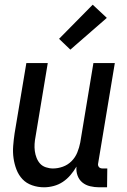

<svg xmlns="http://www.w3.org/2000/svg" viewBox="-20 -788 540 816"><path d="M167 8Q141 8 116.5 -0.5Q92 -9 75.5 -26.5Q59 -44 50 -67.5Q41 -91 37.5 -116Q34 -141 36 -167.5Q38 -194 42 -221L92 -520H183L131 -207Q128 -192 127 -176.5Q126 -161 128 -146Q130 -131 135.5 -117Q141 -103 150.5 -92.5Q160 -82 175 -77Q190 -72 205 -72Q226 -72 247 -79.5Q268 -87 284 -103Q300 -119 308.5 -140Q317 -161 321 -182L377 -520H468L397 -93Q396 -89 397 -85Q398 -81 400.5 -78Q403 -75 407 -73.5Q411 -72 416 -72H436L435 8H402Q382 8 363 3.5Q344 -1 330 -12.5Q316 -24 309.5 -42Q303 -60 305 -80Q294 -61 279.5 -44Q265 -27 247 -15Q229 -3 208 2.5Q187 8 167 8ZM279 -577 231 -623 374 -768 434 -712Z"/></svg>

Font: Iosevka Medium
Style: Italic
Weight: 500
Italic angle: -9°
Monospace: yes
Designer: Belleve Invis
Foundry: Belleve Invis
Version: Version 32.5.0; ttfautohint (v1.8.4)